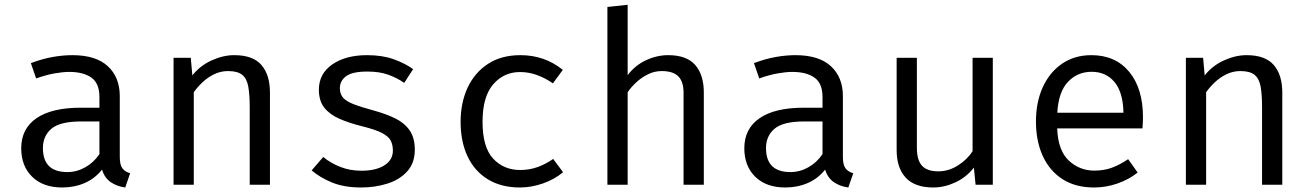

<svg xmlns="http://www.w3.org/2000/svg" viewBox="-20 -786 5578 817"><path d="M489.7 -117.9Q489.7 -85.1 500.5 -70.3Q511.3 -55.4 533.8 -48.7L512.8 11.8Q477.9 7.2 451.8 -10.5Q425.6 -28.2 413.8 -64.1Q384.6 -26.7 340.8 -7.4Q296.9 11.8 244.6 11.8Q163.6 11.8 116.9 -33.8Q70.3 -79.5 70.3 -154.9Q70.3 -238.5 135.4 -283.1Q200.5 -327.7 323.6 -327.7H403.1V-372.8Q403.1 -431.3 369 -455.6Q334.9 -480 274.4 -480Q247.7 -480 211.8 -473.6Q175.9 -467.2 133.8 -452.3L111.3 -517.4Q160.5 -535.9 204.4 -543.6Q248.2 -551.3 287.7 -551.3Q388.2 -551.3 439 -504.1Q489.7 -456.9 489.7 -376.9ZM266.7 -53.8Q306.7 -53.8 342.8 -74.1Q379 -94.4 403.1 -130.3V-269.2H325.1Q235.9 -269.2 199.2 -238.5Q162.6 -207.7 162.6 -155.9Q162.6 -53.8 266.7 -53.8Z M718.5 0V-540H791.8L798.5 -465.1Q831.3 -506.7 880.5 -529Q929.7 -551.3 976.9 -551.3Q1056.4 -551.3 1092.6 -509.2Q1128.7 -467.2 1128.7 -392.3V0H1042.6V-328.7Q1042.6 -384.1 1036.4 -417.9Q1030.3 -451.8 1010.5 -467.7Q990.8 -483.6 950.3 -483.6Q918.5 -483.6 890.5 -469.7Q862.6 -455.9 840.8 -435.1Q819 -414.4 804.6 -393.3V0Z M1517.4 -59.5Q1580 -59.5 1615.9 -82.6Q1651.8 -105.6 1651.8 -145.1Q1651.8 -169.2 1642.8 -187.2Q1633.8 -205.1 1606.2 -219.7Q1578.5 -234.4 1521 -248.7Q1465.1 -262.6 1423.8 -280.8Q1382.6 -299 1359.7 -328.2Q1336.9 -357.4 1336.9 -404.1Q1336.9 -472.3 1393.8 -511.8Q1450.8 -551.3 1542.1 -551.3Q1607.2 -551.3 1655.6 -533.8Q1704.1 -516.4 1737.9 -491.8L1700 -433.3Q1669.7 -454.4 1632.6 -467.9Q1595.4 -481.5 1543.1 -481.5Q1479.5 -481.5 1452.8 -461.8Q1426.2 -442.1 1426.2 -410.8Q1426.2 -386.7 1439.2 -371Q1452.3 -355.4 1483.6 -343.1Q1514.9 -330.8 1569.7 -315.9Q1622.6 -301.5 1662.1 -282.1Q1701.5 -262.6 1723.3 -231Q1745.1 -199.5 1745.1 -149.2Q1745.1 -91.8 1712.3 -56.2Q1679.5 -20.5 1627.4 -4.4Q1575.4 11.8 1517.4 11.8Q1444.1 11.8 1392.6 -9.5Q1341 -30.8 1306.2 -61L1355.4 -117.9Q1387.2 -91.8 1428.5 -75.6Q1469.7 -59.5 1517.4 -59.5Z M2193.3 -62.6Q2233.8 -62.6 2269 -75.6Q2304.1 -88.7 2333.8 -109.7L2375.9 -53.3Q2340.5 -23.1 2290.8 -5.6Q2241 11.8 2193.3 11.8Q2112.8 11.8 2056.2 -22.8Q1999.5 -57.4 1969.7 -120.3Q1940 -183.1 1940 -267.7Q1940 -348.7 1969.7 -412.8Q1999.5 -476.9 2056.4 -514.1Q2113.3 -551.3 2194.4 -551.3Q2297.4 -551.3 2374.9 -488.7L2332.8 -431.3Q2262.6 -479.5 2193.3 -479.5Q2123.6 -479.5 2078.5 -426.9Q2033.3 -374.4 2033.3 -267.7Q2033.3 -159.5 2078.5 -111Q2123.6 -62.6 2193.3 -62.6Z M2650.8 -765.6V-466.2Q2682.6 -508.2 2729 -529.7Q2775.4 -551.3 2823.1 -551.3Q2902.1 -551.3 2938.5 -509.2Q2974.9 -467.2 2974.9 -392.3V0H2888.7V-390.3Q2888.7 -439 2866.2 -461.3Q2843.6 -483.6 2795.4 -483.6Q2764.6 -483.6 2736.9 -469.7Q2709.2 -455.9 2687.2 -435.4Q2665.1 -414.9 2650.8 -393.3V0H2564.6V-756.4Z M3566.7 -117.9Q3566.7 -85.1 3577.4 -70.3Q3588.2 -55.4 3610.8 -48.7L3589.7 11.8Q3554.9 7.2 3528.7 -10.5Q3502.6 -28.2 3490.8 -64.1Q3461.5 -26.7 3417.7 -7.4Q3373.8 11.8 3321.5 11.8Q3240.5 11.8 3193.8 -33.8Q3147.2 -79.5 3147.2 -154.9Q3147.2 -238.5 3212.3 -283.1Q3277.4 -327.7 3400.5 -327.7H3480V-372.8Q3480 -431.3 3445.9 -455.6Q3411.8 -480 3351.3 -480Q3324.6 -480 3288.7 -473.6Q3252.8 -467.2 3210.8 -452.3L3188.2 -517.4Q3237.4 -535.9 3281.3 -543.6Q3325.1 -551.3 3364.6 -551.3Q3465.1 -551.3 3515.9 -504.1Q3566.7 -456.9 3566.7 -376.9ZM3343.6 -53.8Q3383.6 -53.8 3419.7 -74.1Q3455.9 -94.4 3480 -130.3V-269.2H3402.1Q3312.8 -269.2 3276.2 -238.5Q3239.5 -207.7 3239.5 -155.9Q3239.5 -53.8 3343.6 -53.8Z M3881.5 -540V-157.4Q3881.5 -104.1 3903.6 -80.5Q3925.6 -56.9 3972.3 -56.9Q4016.9 -56.9 4056.7 -82.3Q4096.4 -107.7 4118.5 -142.6V-540H4204.6V0H4131.3L4124.1 -72.8Q4092.3 -31.8 4045.4 -10Q3998.5 11.8 3951.3 11.8Q3872.8 11.8 3834.1 -30Q3795.4 -71.8 3795.4 -147.2V-540Z M4478.5 -239.5Q4482.1 -145.6 4527.9 -102.8Q4573.8 -60 4636.4 -60Q4677.9 -60 4711.3 -72.3Q4744.6 -84.6 4780.5 -108.7L4821 -51.8Q4783.6 -22.1 4734.9 -5.1Q4686.2 11.8 4635.4 11.8Q4556.4 11.8 4501.3 -23.6Q4446.2 -59 4417.2 -122.3Q4388.2 -185.6 4388.2 -269.2Q4388.2 -351.3 4417.2 -414.9Q4446.2 -478.5 4499.2 -514.9Q4552.3 -551.3 4624.1 -551.3Q4726.2 -551.3 4784.9 -480.5Q4843.6 -409.7 4843.6 -286.7Q4843.6 -272.8 4842.8 -260.5Q4842.1 -248.2 4841.5 -239.5ZM4625.1 -480.5Q4565.1 -480.5 4524.6 -437.9Q4484.1 -395.4 4479 -306.2H4760.5Q4759 -392.8 4722.6 -436.7Q4686.2 -480.5 4625.1 -480.5Z M5026.2 0V-540H5099.5L5106.2 -465.1Q5139 -506.7 5188.2 -529Q5237.4 -551.3 5284.6 -551.3Q5364.1 -551.3 5400.3 -509.2Q5436.4 -467.2 5436.4 -392.3V0H5350.3V-328.7Q5350.3 -384.1 5344.1 -417.9Q5337.9 -451.8 5318.2 -467.7Q5298.5 -483.6 5257.9 -483.6Q5226.2 -483.6 5198.2 -469.7Q5170.3 -455.9 5148.5 -435.1Q5126.7 -414.4 5112.3 -393.3V0Z"/></svg>

Font: FiraCode Nerd Font
Style: Regular
Weight: 400
Designer: Carrois Corporate, Edenspiekermann AG, Nikita Prokopov
Foundry: Carrois Corporate, Edenspiekermann AG, Nikita Prokopov
Version: Version 6.002;Nerd Fonts 3.4.0